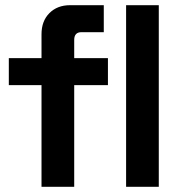

<svg xmlns="http://www.w3.org/2000/svg" viewBox="-20 -720 690 740"><path d="M140 0V-392H14V-496H140V-588Q140 -639 170.5 -669.5Q201 -700 250 -700H380V-596H294Q266 -596 266 -566V-496H396V-392H266V0ZM466 0V-700H592V0Z"/></svg>

Font: Space Grotesk Frontify
Style: Bold
Weight: 700
Designer: Florian Karsten
Version: Version 2.000